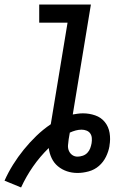

<svg xmlns="http://www.w3.org/2000/svg" viewBox="-41 -755 561 847"><path d="M52 72 -21 42Q-5 6 16.5 -28.5Q38 -63 64 -95Q90 -127 119.5 -155.5Q149 -184 183 -207L257 -655H132V-735H360L280 -250Q291 -252 302.5 -253.5Q314 -255 325 -255Q353 -255 379 -246Q405 -237 421.5 -216.5Q438 -196 442.5 -168.5Q447 -141 442 -113V-111Q438 -87 426.5 -63.5Q415 -40 395.5 -23Q376 -6 350.5 1Q325 8 301 8Q276 8 254 0.5Q232 -7 214.5 -21.5Q197 -36 187 -57Q177 -78 174 -102Q135 -64 104.5 -20Q74 24 52 72ZM301 -64Q312 -64 324 -68Q336 -72 344.5 -81Q353 -90 357 -101Q361 -112 363 -123Q365 -135 364 -146.5Q363 -158 357 -166.5Q351 -175 340.5 -179Q330 -183 319 -183Q306 -183 293 -179.5Q280 -176 267 -170L262 -141Q260 -128 259 -114.5Q258 -101 263 -89.5Q268 -78 278 -71Q288 -64 301 -64Z"/></svg>

Font: Iosevka Curly Medium
Style: Italic
Weight: 500
Italic angle: -9°
Monospace: yes
Designer: Belleve Invis
Foundry: Belleve Invis
Version: Version 22.1.2; ttfautohint (v1.8.4)